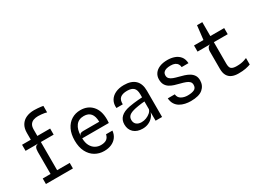

<svg xmlns="http://www.w3.org/2000/svg" viewBox="-36 -1552 3073 2282"><g transform="rotate(-30 1500.0 -411.0)"><path d="M227 -12.5V-379Q227 -416.5 237.8 -437.2Q248.5 -458 280.5 -462.5L227 -523.5V-638Q227 -703.5 253.5 -746.2Q280 -789 326.8 -810Q373.5 -831 434 -831Q458 -831 482.8 -829Q507.5 -827 527.5 -824.5Q547.5 -822 557.5 -819.5V-730.5Q547.5 -734.5 527.5 -738Q507.5 -741.5 484.2 -743.8Q461 -746 440.5 -746Q407 -746 379 -736.2Q351 -726.5 334 -702Q317 -677.5 317 -633.5V-12.5ZM119.5 0V-76H490V0ZM107 -462.5V-546H492.5V-462.5Z M917 7.5Q849.5 7.5 794.2 -25Q739 -57.5 706.2 -120.8Q673.5 -184 673.5 -275.5Q673.5 -364 704.2 -427Q735 -490 788.8 -523.2Q842.5 -556.5 911 -556.5Q1011 -556.5 1071.5 -490.2Q1132 -424 1132 -303Q1132 -287 1131 -276.5Q1130 -266 1129.5 -254.5H764.5Q765.5 -193 787.2 -153Q809 -113 843.8 -93.2Q878.5 -73.5 918.5 -73.5Q967.5 -73.5 996 -92.5Q1024.5 -111.5 1034 -155H1121.5Q1116.5 -104 1089.8 -67.8Q1063 -31.5 1019 -12Q975 7.5 917 7.5ZM764.5 -289Q768.5 -310 782 -317.2Q795.5 -324.5 818.5 -324.5H1038Q1037.5 -399 1006 -437.2Q974.5 -475.5 912 -475.5Q840 -475.5 802.8 -425.5Q765.5 -375.5 764.5 -289Z M1447 6Q1370 6 1325.2 -35.2Q1280.5 -76.5 1280.5 -146.5Q1280.5 -207.5 1320.2 -246.2Q1360 -285 1441.5 -300.5Q1473 -306.5 1505.5 -310.5Q1538 -314.5 1568.5 -317.2Q1599 -320 1624 -321V-363Q1624 -424.5 1595.8 -451Q1567.5 -477.5 1508 -477.5Q1445.5 -477.5 1413.8 -451.8Q1382 -426 1384 -363.5H1297Q1291 -421.5 1315.8 -464.8Q1340.5 -508 1390.2 -532Q1440 -556 1508.5 -556Q1609.5 -556 1661.5 -506.2Q1713.5 -456.5 1713.5 -360V0H1624.5L1624 -118.5Q1613.5 -82 1588 -53.8Q1562.5 -25.5 1526.2 -9.8Q1490 6 1447 6ZM1473.5 -67.5Q1507 -67.5 1539.2 -80.2Q1571.5 -93 1595 -113.8Q1618.5 -134.5 1624 -158.5V-264.5Q1606 -263.5 1582.2 -260.8Q1558.5 -258 1535 -254.2Q1511.5 -250.5 1493.5 -246.5Q1429.5 -232.5 1404 -210.5Q1378.5 -188.5 1378.5 -151.5Q1378.5 -112.5 1403.2 -90.2Q1428 -68 1473.5 -67.5Z M2106 8.5Q2067 8.5 2029 0.2Q1991 -8 1959 -26.8Q1927 -45.5 1906.8 -77.5Q1886.5 -109.5 1882.5 -157.5H1978.5Q1983.5 -110.5 2021 -89.5Q2058.5 -68.5 2107 -68.5Q2163 -68.5 2196.2 -84.2Q2229.5 -100 2229.5 -144.5Q2229.5 -171 2213.8 -187.5Q2198 -204 2168.2 -215.2Q2138.5 -226.5 2096 -237Q2061 -245.5 2026.8 -256.2Q1992.5 -267 1964.8 -284.5Q1937 -302 1920.5 -331Q1904 -360 1904 -405Q1904 -449.5 1927.8 -483.5Q1951.5 -517.5 1996.5 -536.5Q2041.5 -555.5 2105.5 -555.5Q2157 -555.5 2201.2 -539.8Q2245.5 -524 2273.8 -489.2Q2302 -454.5 2305 -397H2211.5Q2210 -421 2198.5 -439.5Q2187 -458 2164 -468.5Q2141 -479 2105 -479Q2072 -479 2047 -472Q2022 -465 2008 -449Q1994 -433 1994 -406Q1994 -379.5 2010.8 -362.5Q2027.5 -345.5 2057 -334.8Q2086.5 -324 2124.5 -314.5Q2157.5 -306.5 2192.5 -295.5Q2227.5 -284.5 2257 -267Q2286.5 -249.5 2304.8 -221.8Q2323 -194 2323 -152Q2322.5 -80 2270.8 -35.8Q2219 8.5 2106 8.5Z M2760.5 7.5Q2708.5 7.5 2671.2 -9Q2634 -25.5 2614.2 -60.8Q2594.5 -96 2594.5 -152.5V-393Q2594.5 -406.5 2599 -421.5Q2603.5 -436.5 2613.8 -448Q2624 -459.5 2641 -462L2594 -524L2596 -541L2618.5 -737H2691V-167Q2691 -114 2712.8 -96.8Q2734.5 -79.5 2785 -79.5Q2819.5 -79.5 2844.8 -83.5Q2870 -87.5 2889.8 -94Q2909.5 -100.5 2927.5 -108V-19Q2897.5 -8 2858.2 -0.2Q2819 7.5 2760.5 7.5ZM2467 -462V-546H2881V-462Z"/></g></svg>

Font: Spline Sans Mono
Style: Regular
Weight: 400
Monospace: yes
Designer: Eben Sorkin, Mirko Velimirovic
Foundry: Sorkin Type
Version: Version 1.004